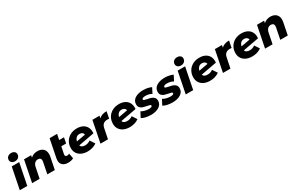

<svg xmlns="http://www.w3.org/2000/svg" viewBox="233 -2506 6451 4217"><g transform="rotate(-30 3458.0 -397.5)"><path d="M115 -542H304L196 0H7ZM127 -696Q127 -743 160.5 -773.5Q194 -804 249 -804Q299 -804 329 -778.5Q359 -753 359 -713Q359 -664 325 -633Q291 -602 236 -602Q187 -602 157 -629Q127 -656 127 -696Z M962 -367Q962 -334 955 -300L895 0H705L761 -282Q765 -299 765 -318Q765 -390 690 -390Q640 -390 608 -359.5Q576 -329 563 -268L509 0H319L427 -542H607L596 -486Q631 -519 675 -535Q719 -551 766 -551Q855 -551 908.5 -503.5Q962 -456 962 -367Z M1243 -202Q1241 -188 1241 -183Q1241 -161 1253.5 -149.5Q1266 -138 1290 -138Q1317 -138 1347 -154L1371 -23Q1315 9 1230 9Q1146 9 1097 -33Q1048 -75 1048 -150Q1048 -179 1053 -201L1145 -663H1335L1307 -522H1429L1401 -380H1279Z M2034 -308Q2034 -298 2032 -274L1630 -200Q1641 -167 1670.5 -151.5Q1700 -136 1750 -136Q1785 -136 1818.5 -147.5Q1852 -159 1879 -180L1958 -61Q1863 9 1727 9Q1641 9 1575.5 -21.5Q1510 -52 1474.5 -107.5Q1439 -163 1439 -238Q1439 -327 1480.5 -398.5Q1522 -470 1596.5 -510.5Q1671 -551 1768 -551Q1845 -551 1905.5 -523.5Q1966 -496 2000 -441Q2034 -386 2034 -308ZM1630 -301 1858 -343Q1852 -378 1825.5 -397Q1799 -416 1758 -416Q1706 -416 1673.5 -384.5Q1641 -353 1630 -301Z M2525 -551 2492 -380Q2467 -383 2449 -383Q2385 -383 2346.5 -352.5Q2308 -322 2295 -256L2243 0H2053L2161 -542H2341L2329 -482Q2397 -551 2525 -551Z M3102 -308Q3102 -298 3100 -274L2698 -200Q2709 -167 2738.5 -151.5Q2768 -136 2818 -136Q2853 -136 2886.5 -147.5Q2920 -159 2947 -180L3026 -61Q2931 9 2795 9Q2709 9 2643.5 -21.5Q2578 -52 2542.5 -107.5Q2507 -163 2507 -238Q2507 -327 2548.5 -398.5Q2590 -470 2664.5 -510.5Q2739 -551 2836 -551Q2913 -551 2973.5 -523.5Q3034 -496 3068 -441Q3102 -386 3102 -308ZM2698 -301 2926 -343Q2920 -378 2893.5 -397Q2867 -416 2826 -416Q2774 -416 2741.5 -384.5Q2709 -353 2698 -301Z M3098 -44 3167 -177Q3204 -154 3255 -140.5Q3306 -127 3355 -127Q3442 -127 3442 -166Q3442 -182 3421.5 -189.5Q3401 -197 3356 -204Q3296 -215 3257.5 -227.5Q3219 -240 3190 -270Q3161 -300 3161 -354Q3161 -448 3241.5 -499.5Q3322 -551 3450 -551Q3508 -551 3562 -539.5Q3616 -528 3656 -508L3589 -375Q3521 -416 3428 -416Q3384 -416 3362.5 -404.5Q3341 -393 3341 -375Q3341 -359 3361.5 -351.5Q3382 -344 3429 -335Q3487 -325 3525.5 -312Q3564 -299 3592.5 -269Q3621 -239 3621 -187Q3621 -93 3540 -42Q3459 9 3333 9Q3263 9 3198.5 -6Q3134 -21 3098 -44Z M3645 -44 3714 -177Q3751 -154 3802 -140.5Q3853 -127 3902 -127Q3989 -127 3989 -166Q3989 -182 3968.5 -189.5Q3948 -197 3903 -204Q3843 -215 3804.5 -227.5Q3766 -240 3737 -270Q3708 -300 3708 -354Q3708 -448 3788.5 -499.5Q3869 -551 3997 -551Q4055 -551 4109 -539.5Q4163 -528 4203 -508L4136 -375Q4068 -416 3975 -416Q3931 -416 3909.5 -404.5Q3888 -393 3888 -375Q3888 -359 3908.5 -351.5Q3929 -344 3976 -335Q4034 -325 4072.5 -312Q4111 -299 4139.5 -269Q4168 -239 4168 -187Q4168 -93 4087 -42Q4006 9 3880 9Q3810 9 3745.5 -6Q3681 -21 3645 -44Z M4323 -542H4512L4404 0H4215ZM4335 -696Q4335 -743 4368.5 -773.5Q4402 -804 4457 -804Q4507 -804 4537 -778.5Q4567 -753 4567 -713Q4567 -664 4533 -633Q4499 -602 4444 -602Q4395 -602 4365 -629Q4335 -656 4335 -696Z M5140 -308Q5140 -298 5138 -274L4736 -200Q4747 -167 4776.5 -151.5Q4806 -136 4856 -136Q4891 -136 4924.5 -147.5Q4958 -159 4985 -180L5064 -61Q4969 9 4833 9Q4747 9 4681.5 -21.5Q4616 -52 4580.5 -107.5Q4545 -163 4545 -238Q4545 -327 4586.5 -398.5Q4628 -470 4702.5 -510.5Q4777 -551 4874 -551Q4951 -551 5011.5 -523.5Q5072 -496 5106 -441Q5140 -386 5140 -308ZM4736 -301 4964 -343Q4958 -378 4931.5 -397Q4905 -416 4864 -416Q4812 -416 4779.5 -384.5Q4747 -353 4736 -301Z M5631 -551 5598 -380Q5573 -383 5555 -383Q5491 -383 5452.5 -352.5Q5414 -322 5401 -256L5349 0H5159L5267 -542H5447L5435 -482Q5503 -551 5631 -551Z M6208 -308Q6208 -298 6206 -274L5804 -200Q5815 -167 5844.5 -151.5Q5874 -136 5924 -136Q5959 -136 5992.5 -147.5Q6026 -159 6053 -180L6132 -61Q6037 9 5901 9Q5815 9 5749.5 -21.5Q5684 -52 5648.5 -107.5Q5613 -163 5613 -238Q5613 -327 5654.5 -398.5Q5696 -470 5770.5 -510.5Q5845 -551 5942 -551Q6019 -551 6079.5 -523.5Q6140 -496 6174 -441Q6208 -386 6208 -308ZM5804 -301 6032 -343Q6026 -378 5999.5 -397Q5973 -416 5932 -416Q5880 -416 5847.5 -384.5Q5815 -353 5804 -301Z M6870 -367Q6870 -334 6863 -300L6803 0H6613L6669 -282Q6673 -299 6673 -318Q6673 -390 6598 -390Q6548 -390 6516 -359.5Q6484 -329 6471 -268L6417 0H6227L6335 -542H6515L6504 -486Q6539 -519 6583 -535Q6627 -551 6674 -551Q6763 -551 6816.5 -503.5Q6870 -456 6870 -367Z"/></g></svg>

Font: Montserrat Alternates ExtraBold
Style: Italic
Weight: 800
Italic angle: -11.3°
Designer: Julieta Ulanovsky
Foundry: Julieta Ulanovsky
Version: Version 7.200